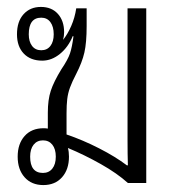

<svg xmlns="http://www.w3.org/2000/svg" viewBox="-20 -528 511 554"><path d="M105 6Q71 6 51 -16.5Q31 -39 31 -76Q31 -113 51 -135.5Q71 -158 106 -158Q112 -158 118 -157Q118 -172 118 -191V-203Q118 -240 126.5 -266Q135 -292 157 -328Q176 -356 182 -374Q188 -392 192 -423L190 -424Q177 -392 153 -372.5Q129 -353 102 -353Q68 -353 48.5 -373.5Q29 -394 29 -429Q29 -466 48 -487Q67 -508 98 -508Q129 -508 147 -488Q165 -468 165 -435Q165 -424 162 -413Q175 -429 185.5 -453Q196 -477 200 -504H230V-453Q230 -405 223.5 -376.5Q217 -348 200 -315Q188 -292 182 -275.5Q176 -259 174 -242Q172 -225 172 -201V-140Q219 -124 266 -100Q313 -76 346 -51H349Q348 -84 348 -123Q348 -162 348 -219V-504H402V0H349Q318 -28 271 -54.5Q224 -81 176 -101Q179 -90 179 -76Q179 -39 159 -16.5Q139 6 105 6ZM99 -383Q116 -383 125.5 -395.5Q135 -408 135 -429Q135 -451 125.5 -464Q116 -477 99 -477Q63 -477 63 -429Q63 -408 72.5 -395.5Q82 -383 99 -383ZM104 -29Q121 -29 131 -41.5Q141 -54 141 -76Q141 -98 131 -110.5Q121 -123 104 -123Q87 -123 77 -110.5Q67 -98 67 -76Q67 -29 104 -29Z"/></svg>

Font: Noto Sans Thai Looped UI Narrow Light
Style: Regular
Weight: 300
Width: 4
Designer: Cadson Demak Team
Foundry: Cadson Demak Co., Ltd.
Version: Version 1.000